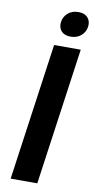

<svg xmlns="http://www.w3.org/2000/svg" viewBox="-99 -939 486 981"><g transform="rotate(10 144.0 -449.0)"><path d="M225.6 -898.4Q257.8 -898.4 274.2 -879.9Q290.5 -861.3 286.6 -833Q282.7 -804.7 261 -786.1Q239.3 -767.6 207 -767.6Q174.3 -767.6 158.2 -786.1Q142.1 -804.7 146 -833Q149.9 -861.3 171.4 -879.9Q192.9 -898.4 225.6 -898.4ZM169.9 0H31.7L131.8 -710.9H270Z"/></g></svg>

Font: Robert Sans ExtraBold
Style: Italic
Weight: 800
Italic angle: -8°
Designer: Christian Robertson (extended by Adam Twardoch)
Foundry: Google
Version: Version 12.135;April 2, 2019;FontCreator 11.5.0.2425 64-bit;